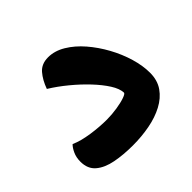

<svg xmlns="http://www.w3.org/2000/svg" viewBox="-128 -649 792 792"><g transform="rotate(-45 267.5 -253.5)"><path d="M230.8 -0.8Q176.3 -0.8 130.6 -9.6Q84.8 -18.4 57.6 -41.4Q30.3 -64.4 30.3 -106.8Q30.3 -131.7 39.4 -151.2Q48.4 -170.7 59 -180.8Q91.7 -166.2 139.6 -159.1Q187.6 -152 231.2 -152Q261.1 -152.2 290.7 -156.9Q320.3 -161.6 339.6 -168.4Q359 -175.1 359 -181.3Q358 -205.2 338.7 -235.6Q319.3 -266.1 288.3 -299Q257.3 -331.9 220 -362.6Q182.8 -393.3 144.7 -416.8Q158.4 -455.1 180.2 -480.4Q202.1 -505.6 240.4 -505.6Q278.6 -505.6 315.5 -483.4Q352.5 -461.2 384.4 -424.3Q416.2 -387.4 440.8 -342.6Q465.4 -297.7 479.3 -250.9Q493.1 -204.1 493.1 -162.8Q493.1 -119 471.6 -88.2Q450.1 -57.5 413.3 -38.1Q376.6 -18.6 329.4 -9.7Q282.2 -0.8 230.8 -0.8Z"/></g></svg>

Font: Baloo Bhaijaan 2
Style: Regular
Weight: 400
Designer: Sanskriti Dholi, Noopur Datye and Ek Type
Foundry: Ek Type
Version: Version 1.701